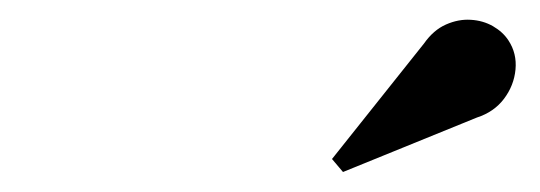

<svg xmlns="http://www.w3.org/2000/svg" viewBox="-20 -1011 540 192"><path d="M323 -839 312 -852 404 -967.5Q413.5 -981 426 -986.5Q438.5 -992 450.8 -991.2Q463 -990.5 473 -984.8Q483 -979 488.5 -970.5Q497 -957.5 495.5 -941.5Q494 -925.5 484 -912.2Q474 -899 457 -893.5Z"/></svg>

Font: Bodoni Moda 11pt SemiBold
Style: Italic
Weight: 600
Italic angle: -13°
Designer: Owen Earl
Foundry: indestructible type
Version: Version 2.004